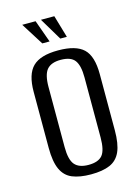

<svg xmlns="http://www.w3.org/2000/svg" viewBox="-102 -697 557 763"><g transform="rotate(-15 176.5 -315.5)"><path d="M177 7Q131 7 100.5 -5.5Q70 -18 55.5 -50Q41 -82 41 -138V-369Q41 -441 72.5 -472Q104 -503 177 -503Q250 -503 281.5 -473Q313 -443 313 -369V-138Q313 -82 299 -50.5Q285 -19 255 -6Q225 7 177 7ZM177 -32Q217 -32 234 -52Q251 -72 251 -125V-372Q251 -421 235 -442.5Q219 -464 177 -464Q138 -464 120.5 -443.5Q103 -423 103 -372V-125Q103 -73 120.5 -52.5Q138 -32 177 -32ZM225 -546H198L143 -638H198ZM154 -546H124L66 -638H121Z"/></g></svg>

Font: Alumni Sans
Style: Regular
Weight: 400
Designer: Robert E. Leuschke
Foundry: Robert E. Leuschke
Version: Version 1.018